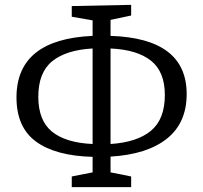

<svg xmlns="http://www.w3.org/2000/svg" viewBox="-20 -752 838 792"><path d="M436 -106V-41L521 -24V20H276V-24L362 -41V-105Q209 -109 128.5 -168Q48 -227 48 -350Q48 -590 362 -604V-668L276 -683V-727L521 -732V-688L436 -670V-604Q750 -594 750 -364Q750 -245 668.5 -180Q587 -115 436 -106ZM436 -552V-158Q545 -165 602.5 -212.5Q660 -260 660 -360Q660 -456 603 -501.5Q546 -547 436 -552ZM362 -158V-552Q253 -546 195.5 -499.5Q138 -453 138 -353Q138 -255 194.5 -209Q251 -163 362 -158Z"/></svg>

Font: Bitter Pro
Style: Regular
Weight: 400
Designer: Sol Matas, and Bitter project Authors
Foundry: Sol Matas
Version: Version 1.010